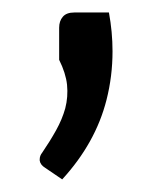

<svg xmlns="http://www.w3.org/2000/svg" viewBox="-20 -776 253 309"><path d="M155.3 -755.9Q161.1 -724.6 161.1 -693.4Q161.1 -653.3 151.4 -615.2Q133.8 -545.9 80.1 -487.3Q71.3 -493.2 52.7 -505.9Q44.9 -510.7 43.9 -517.6Q43.9 -518.6 43.9 -519.5Q43.9 -525.4 47.9 -530.3Q60.5 -548.8 70.3 -566.4Q80.1 -584 85 -601.6Q89.8 -620.1 87.9 -639.6Q85.9 -658.2 75.2 -679.7Q75.2 -697.3 75.2 -731.4Q75.2 -742.2 81.1 -749Q86.9 -755.9 99.6 -755.9Q118.2 -755.9 155.3 -755.9Z"/></svg>

Font: Lato
Style: Regular
Weight: 400
Designer: Lukasz Dziedzic with Adam Twardoch and Botio Nikoltchev
Version: Version 2.015; 2015-08-06; http://www.latofonts.com/